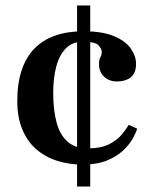

<svg xmlns="http://www.w3.org/2000/svg" viewBox="-20 -680 565 700"><path d="M281 -80Q231 -80 187.5 -94Q144 -108 111.5 -136.5Q79 -165 61 -209Q43 -253 43 -312Q43 -376 59 -424Q75 -472 106 -503.5Q137 -535 182 -550.5Q227 -566 284 -566Q353 -566 395 -548.5Q437 -531 456.5 -503.5Q476 -476 476 -447Q476 -414 457 -398.5Q438 -383 406 -383Q378 -383 359.5 -400.5Q341 -418 341 -446Q341 -463 346 -471.5Q351 -480 351 -490Q351 -503 338.5 -515.5Q326 -528 283 -528Q244 -528 220 -503.5Q196 -479 185 -437Q174 -395 174 -342Q174 -278 186.5 -232.5Q199 -187 227 -163Q255 -139 300 -139Q348 -139 377.5 -154Q407 -169 424 -189.5Q441 -210 449 -225L480 -211Q476 -196 463.5 -174Q451 -152 428 -130.5Q405 -109 369 -94.5Q333 -80 281 -80ZM261 0V-660H309V0Z"/></svg>

Font: Frank Ruhl Libre Medium
Style: Regular
Weight: 500
Designer: Yanek Iontef
Foundry: Fontef
Version: Version 6.004